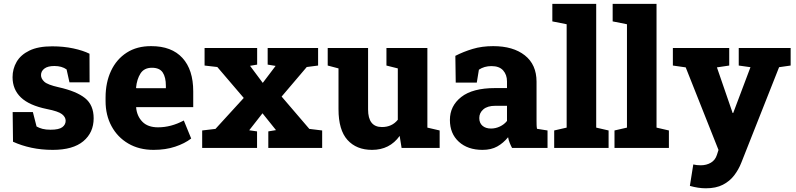

<svg xmlns="http://www.w3.org/2000/svg" viewBox="-20 -782 4208 1015"><path d="M259.3 10.3Q198.7 10.3 146.2 -1Q93.8 -12.2 48.8 -32.7L46.9 -189.5H153.8L173.3 -113.3Q187 -105.5 204.8 -100.8Q222.7 -96.2 247.1 -96.2Q291.5 -96.2 309.3 -109.6Q327.1 -123 327.1 -143.6Q327.1 -163.1 307.6 -178.5Q288.1 -193.8 228 -205.6Q134.8 -224.6 90.6 -266.8Q46.4 -309.1 46.4 -374Q46.4 -418 67.9 -455.1Q89.4 -492.2 135.5 -514.6Q181.6 -537.1 255.9 -537.1Q315.9 -537.1 367.4 -526.1Q418.9 -515.1 453.1 -498L453.6 -346.7H347.2L332 -415Q306.6 -433.1 267.6 -433.1Q232.4 -433.1 214.6 -419.4Q196.8 -405.8 196.8 -384.8Q196.8 -366.2 214.1 -350.1Q231.4 -334 290 -320.8Q384.3 -299.8 429.7 -263.2Q475.1 -226.6 475.1 -156.7Q475.1 -81.1 420.4 -35.4Q365.7 10.3 259.3 10.3Z M792 10.3Q715.3 10.3 658.2 -23.2Q601.1 -56.6 569.6 -115Q538.1 -173.3 538.1 -247.6V-266.6Q538.1 -345.7 566.9 -407.2Q595.7 -468.8 649.9 -503.7Q704.1 -538.6 779.8 -538.1Q887.2 -538.1 944.3 -475.8Q1001.5 -413.6 1001.5 -298.8V-215.8H700.2L699.7 -212.9Q704.1 -167.5 732.9 -138.2Q761.7 -108.9 815.4 -108.9Q884.3 -108.9 951.7 -145L990.7 -49.8Q956.5 -23.4 906 -6.6Q855.5 10.3 792 10.3ZM700.7 -315.9H856.9V-328.6Q856.9 -373.5 840.3 -398.7Q823.7 -423.8 783.2 -423.8Q742.2 -423.8 722.9 -393.8Q703.6 -363.8 699.2 -318.4Z M1048.8 0V-92.3L1119.1 -100.6L1268.6 -264.2L1128.9 -427.7L1061.5 -435.5V-528.3H1339.4V-440.4L1301.8 -434.1L1369.1 -343.8L1437 -433.6L1395 -440.4V-528.3H1661.6V-435.5L1601.6 -427.7L1468.8 -271.5L1615.2 -100.6L1683.1 -92.3V0H1398.4V-87.4L1439 -94.2L1367.7 -183.1L1297.4 -93.3L1338.9 -87.4V0Z M1946.8 10.3Q1864.3 10.3 1816.9 -42.2Q1769.5 -94.7 1769.5 -204.6V-420.4L1712.4 -435.5V-528.3H1925.8V-203.6Q1925.8 -110.4 1999 -110.4Q2052.2 -110.4 2083 -148.9V-420.4L2022.9 -435.5V-528.3H2239.3V-107.4L2304.2 -92.3V0H2103L2092.8 -63.5Q2040 10.3 1946.8 10.3Z M2530.8 10.3Q2452.6 10.3 2405.5 -32.7Q2358.4 -75.7 2358.4 -147.9Q2358.4 -222.2 2418.5 -269.3Q2478.5 -316.4 2597.2 -316.4H2660.2V-351.6Q2660.2 -386.7 2639.9 -409.7Q2619.6 -432.6 2578.1 -432.6Q2540 -432.6 2511.7 -413.6L2500.5 -345.2H2389.2L2387.2 -486.8Q2430.2 -508.8 2478.8 -523.4Q2527.3 -538.1 2587.4 -538.1Q2692.9 -538.1 2754.6 -489.3Q2816.4 -440.4 2816.4 -350.1V-143.1Q2816.4 -131.8 2816.7 -121.6Q2816.9 -111.3 2818.8 -101.1L2874.5 -92.3V0H2687Q2680.7 -11.2 2674.6 -26.4Q2668.5 -41.5 2666 -56.6Q2641.1 -25.9 2608.9 -7.8Q2576.7 10.3 2530.8 10.3ZM2575.7 -102.5Q2600.1 -102.5 2622.8 -113.3Q2645.5 -124 2660.2 -142.6V-222.7H2598.1Q2557.1 -222.7 2535.4 -204.1Q2513.7 -185.5 2513.7 -158.2Q2513.7 -131.8 2530.5 -117.2Q2547.4 -102.5 2575.7 -102.5Z M2909.7 0V-92.3L2975.6 -107.4V-653.8L2899.9 -668.9V-761.7H3131.8V-107.4L3197.3 -92.3V0Z M3228.5 0V-92.3L3294.4 -107.4V-653.8L3218.8 -668.9V-761.7H3450.7V-107.4L3516.1 -92.3V0Z M3711.4 213.4Q3671.4 213.4 3627 200.7L3645 87.4Q3663.1 91.8 3684.1 91.8Q3714.8 91.8 3738 78.1Q3761.2 64.5 3770 36.6L3778.3 10.7L3605 -425.8L3537.1 -435.5V-528.3H3835V-435.5L3770 -425.8L3847.2 -201.7L3853 -184.6H3856L3947.3 -426.8L3885.3 -435.5V-528.3H4159.7V-435.5L4098.6 -426.8L3898.9 78.1Q3884.8 114.3 3861.3 145Q3837.9 175.8 3801.5 194.6Q3765.1 213.4 3711.4 213.4Z"/></svg>

Font: Roboto Slab ExtraBold
Style: Regular
Weight: 800
Designer: Google
Version: Version 2.001; ttfautohint (v1.8.3)